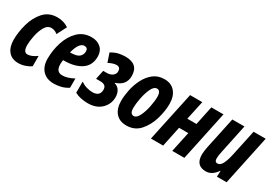

<svg xmlns="http://www.w3.org/2000/svg" viewBox="4 -1194 2577 1839"><g transform="rotate(30 1292.5 -274.0)"><path d="M305 -33V-148Q248 -106 204 -106Q158 -106 158 -184Q158 -225 170 -286Q182 -347 208.5 -394Q235 -441 279 -441Q315 -441 348 -414L403 -521Q349 -558 278 -558Q184 -558 127 -493.5Q70 -429 45 -337.5Q20 -246 20 -164Q20 -83 58.5 -36.5Q97 10 169 10Q207 10 244 -3Q281 -16 305 -33Z M718 -34V-137Q651 -99 592 -99Q524 -99 524 -183Q524 -207 528 -230H537Q656 -230 727.5 -278.5Q799 -327 799 -424Q799 -486 759.5 -521.5Q720 -557 657 -557Q567 -557 508 -498.5Q449 -440 420.5 -351Q392 -262 392 -169Q392 -85 437 -37.5Q482 10 560 10Q601 10 640 0.5Q679 -9 718 -34ZM638 -451Q676 -451 676 -411Q676 -375 649.5 -351Q623 -327 551 -327H548Q580 -451 638 -451Z M1141 -172Q1141 -215 1122 -245.5Q1103 -276 1066 -286L1067 -290Q1174 -324 1174 -426Q1174 -558 1031 -558Q993 -558 956.5 -550Q920 -542 876 -516L909 -419Q960 -446 996 -446Q1039 -446 1039 -400Q1039 -369 1013.5 -351Q988 -333 954 -333H912L891 -233H939Q1005 -233 1005 -178Q1005 -104 923 -104Q894 -104 860 -113.5Q826 -123 793 -145V-22Q823 -6 860.5 2Q898 10 937 10Q1032 10 1086.5 -43.5Q1141 -97 1141 -172Z M1621 -375Q1621 -460 1579 -509Q1537 -558 1463 -558Q1391 -558 1341.5 -518.5Q1292 -479 1261.5 -418.5Q1231 -358 1217.5 -291.5Q1204 -225 1204 -172Q1204 -86 1246 -38Q1288 10 1364 10Q1455 10 1511.5 -53.5Q1568 -117 1594.5 -206.5Q1621 -296 1621 -375ZM1339 -171Q1339 -215 1351.5 -279.5Q1364 -344 1387.5 -394Q1411 -444 1445 -444Q1486 -444 1486 -376Q1486 -329 1473 -265Q1460 -201 1436 -152.5Q1412 -104 1380 -104Q1339 -104 1339 -171Z M1767 0 1814 -224H1916L1868 0H2002L2118 -548H1984L1940 -339H1839L1884 -548H1749L1632 0Z M2362 -65H2365L2362 0H2469L2585 -548H2451L2390 -263Q2376 -196 2355 -153.5Q2334 -111 2302 -111Q2272 -111 2272 -150Q2272 -182 2283 -230L2350 -548H2216L2141 -195Q2137 -173 2134 -151Q2131 -129 2131 -112Q2131 10 2243 10Q2311 10 2362 -65Z"/></g></svg>

Font: Noto Sans UI Condensed ExtraBold
Style: Italic
Weight: 800
Width: 3
Designer: Monotype Design Team
Foundry: Monotype Imaging Inc.
Version: 1.001